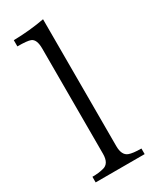

<svg xmlns="http://www.w3.org/2000/svg" viewBox="-188 -782 668 825"><g transform="rotate(-30 146.5 -370.0)"><path d="M270 -9.8H26.9V-37.6Q59.1 -37.6 82 -43.9Q115.7 -51.3 115.7 -100.6V-623Q115.7 -668.5 92.8 -677.7Q77.6 -684.1 27.8 -684.1V-714.8Q108.4 -716.3 181.6 -730V-100.6Q181.6 -55.2 209 -44.9Q228.5 -37.6 270 -37.6Z"/></g></svg>

Font: I.MingCP
Style: Regular
Weight: 400
Designer: I.Font Project
Version: Version 8.000; Sep 06, 2022